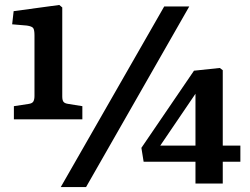

<svg xmlns="http://www.w3.org/2000/svg" viewBox="-20 -740 1007 774"><path d="M36 -259V-312L95 -321Q110 -323 114.5 -331Q119 -339 119 -353V-598Q119 -619 114 -626.5Q109 -634 88 -637L29 -642L35 -695L219 -720L231 -710V-351Q231 -336 236 -329.5Q241 -323 256 -321L312 -312V-259ZM225 14 642 -714H743L327 14ZM768 0V-88H559L550 -144L762 -455L866 -466L878 -457V-153H949V-88H878V0ZM626 -153H768V-362Z"/></svg>

Font: Literata 12pt SemiBold
Style: Regular
Weight: 600
Designer: Latin by Veronika Burian and Jose Scaglione. Greek by Irene Vlachou. Cyrillic by Vera Evstafieva.
Foundry: TypeTogether
Version: Version 3.002